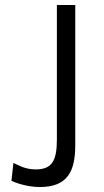

<svg xmlns="http://www.w3.org/2000/svg" viewBox="-20 -743 420 773"><path d="M283 -159V-723H209V-181C209 -94 188 -61 124 -61C80 -61 55 -78 34 -87L26 -15C38 -9 87 10 140 10C252 10 283 -53 283 -159Z"/></svg>

Font: United Sans Light
Style: Regular
Weight: 300
Designer: Pablo Impallari, Rodrigo Fuenzalida (Modified by Dan O. Williams)
Version: Version 1.000;PS 001.000;hotconv 1.0.88;makeotf.lib2.5.64775